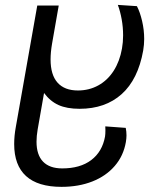

<svg xmlns="http://www.w3.org/2000/svg" viewBox="-20 -572 640 765"><path d="M36.5 2Q36.5 -30.5 43 -66L128.5 -550H214L187.5 -398.5Q181.5 -364 181.5 -335Q181.5 -274 209.2 -242.8Q237 -211.5 290.5 -211.5Q335 -211.5 371.8 -231.8Q408.5 -252 432.8 -289.8Q457 -327.5 466 -378.5Q470.5 -404 470.5 -431Q470.5 -463.5 464.8 -495.2Q459 -527 449.5 -552.5L525.5 -547.5Q538 -523.5 546.2 -488.2Q554.5 -453 554.5 -416.5Q554.5 -394.5 550.5 -370.5Q530 -255.5 464.8 -197Q399.5 -138.5 297 -138.5Q246.5 -138.5 213.2 -153.5Q180 -168.5 155.5 -201.5L130 -56Q125.5 -30 125.5 -7.5Q125.5 45 151.5 72Q177.5 99 228 99Q299.5 99 343.5 65.8Q387.5 32.5 398.5 -28Q400 -38 400 -53Q400 -63.5 399.5 -68.5L481 -62.5Q484 -47.5 484 -32.5Q484 -21 481.5 -6Q472 49 437.2 89.2Q402.5 129.5 348 151Q293.5 172.5 225 172.5Q131 172.5 83.8 129.5Q36.5 86.5 36.5 2Z"/></svg>

Font: JuliaMono Italic
Style: Regular
Weight: 400
Italic angle: -9°
Monospace: yes
Designer: cormullion
Foundry: corm
Version: Version 0.049; ttfautohint (v1.8.4)